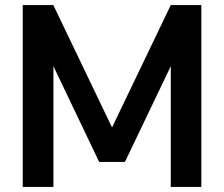

<svg xmlns="http://www.w3.org/2000/svg" viewBox="-20 -740 887 760"><path d="M70 0V-720H191L423.5 -235.5L656 -720H777V0H656V-478L474.5 -99H372.5L191.5 -478V0Z"/></svg>

Font: Vela Sans Bd
Style: Bold
Weight: 700
Designer: Principal design: Mikhail Sharanda - project Manrope.
Design modification: Ravid Balaliev
Foundry: Mikhail Sharanda
Version: Version 1.001